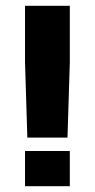

<svg xmlns="http://www.w3.org/2000/svg" viewBox="-20 -640 326 660"><path d="M66 -426V-620H220V-426L212 -167H74ZM66 -121H220V0H66Z"/></svg>

Font: Athiti
Style: Bold
Weight: 700
Designer: CadsonDemak Team
Foundry: CadsonDemak
Version: Version 1.033